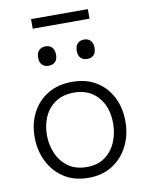

<svg xmlns="http://www.w3.org/2000/svg" viewBox="-95 -940 787 1019"><g transform="rotate(-10 298.5 -431.0)"><path d="M300.5 10.5Q221 10.5 166 -26Q111 -62.5 82.5 -122.2Q54 -182 54 -251Q54 -325 84.2 -382.8Q114.5 -440.5 169.8 -473.5Q225 -506.5 299.5 -506.5Q376 -506.5 430.5 -472.8Q485 -439 514 -381.2Q543 -323.5 543 -251Q543 -177.5 513.2 -118.5Q483.5 -59.5 429 -24.5Q374.5 10.5 300.5 10.5ZM300 -47.5Q359.5 -47.5 398.8 -76.5Q438 -105.5 457.5 -152Q477 -198.5 477 -251Q477 -340 429.2 -394.2Q381.5 -448.5 300 -448.5Q241.5 -448.5 201.2 -422Q161 -395.5 140.5 -350.8Q120 -306 120 -251Q120 -198.5 140 -152Q160 -105.5 200 -76.5Q240 -47.5 300 -47.5ZM401 -612Q380 -612 366.8 -625Q353.5 -638 353.5 -664Q353.5 -690 366.8 -703.2Q380 -716.5 402 -716.5Q424 -716.5 436.8 -702.8Q449.5 -689 449.5 -664Q449.5 -638 436.5 -625Q423.5 -612 401 -612ZM193 -612Q172 -612 158.8 -625Q145.5 -638 145.5 -664Q145.5 -690 159 -703.2Q172.5 -716.5 194 -716.5Q216 -716.5 229 -702.8Q242 -689 242 -664Q242 -638 229 -625Q216 -612 193 -612ZM144 -820.5V-872H450V-820.5Z"/></g></svg>

Font: Heraclito Light
Style: Regular
Weight: 300
Designer: Kostas Bartsokas (font) & Cristiano Sobral (main changes)
Foundry: Kostas Bartsokas (font) & Cristiano Sobral (main changes)
Version: Version 1.00;July 8, 2020;FontCreator 13.0.0.2655 64-bit